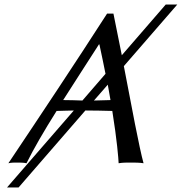

<svg xmlns="http://www.w3.org/2000/svg" viewBox="-20 -718 803 848"><path d="M527 -426 763 -698H712L518 -474C505 -539 492 -602 481 -658H453C310 -436 165 -218 17 3C30 0 42 0 53 0C64 0 86 0 97 3C127 -58 175 -141 230 -228C251 -229 279 -229 306 -230L11 110H62L357 -230H359C397 -230 438 -229 476 -228C497 -97 503 -19 504 3C522 0 538 0 555 0C572 0 598 0 614 3C595 -66 561 -248 527 -426ZM446 -392 344 -274C317 -275 285 -276 259 -276C313 -361 369 -447 417 -522H419C429 -476 438 -432 446 -392ZM456 -344C460 -320 464 -297 468 -276C446 -275 419 -275 395 -274Z"/></svg>

Font: Libertinus Sans
Style: Italic
Weight: 400
Italic angle: -12°
Designer: Philipp H. Poll, Khaled Hosny
Foundry: Caleb Maclennan
Version: Version 7.050;RELEASE